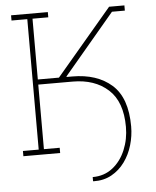

<svg xmlns="http://www.w3.org/2000/svg" viewBox="-58 -760 786 965"><g transform="rotate(-5 335.0 -277.5)"><path d="M375 156.2 372.1 155.3V134.8Q430.7 134.8 472.9 101.6Q515.1 68.4 537.8 14.2Q560.5 -40 560.5 -102.1Q560.5 -229 492.7 -290.5Q424.8 -352.1 313.5 -352.1H140.1V-26.4H219.7V0H34.2V-26.4H113.8V-684.6H34.2V-710.9H219.7V-684.6H140.1V-377.9H246.6L528.8 -710.9H606V-684.6H541L284.7 -380.4L285.6 -377.9Q292.5 -377.9 299.6 -377.9Q306.6 -377.9 313.5 -377.9Q438.5 -377.9 512.7 -312.3Q586.9 -246.6 586.9 -102.1Q586.9 -54.2 573.2 -7.8Q559.6 38.6 532.5 75.9Q505.4 113.3 465.8 135.3Q426.3 157.2 375 156.2Z"/></g></svg>

Font: Roboto Slab LO Thin
Style: Regular
Weight: 250
Designer: Google
Version: Version 2.00;September 28, 2018;FontCreator 11.5.0.2427 64-b